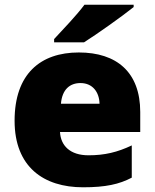

<svg xmlns="http://www.w3.org/2000/svg" viewBox="-20 -852 658 816"><path d="M548 -822V-832H339C306 -787 244 -723 210 -686V-672H337C391 -706 501 -784 548 -822ZM315 -629C152 -629 42 -538 42 -339C42 -142 166 -56 333 -56C429 -56 487 -69 540 -97V-234C479 -205 425 -192 356 -192C278 -192 238 -233 235 -291H576V-376C576 -545 476 -629 315 -629ZM322 -499C374 -499 402 -460 403 -411H239C244 -472 277 -499 322 -499Z"/></svg>

Font: Noto Sans Malayalam UI Black
Style: Regular
Weight: 900
Designer: Jelle Bosma - Monotype Design Team
Foundry: Monotype Imaging Inc.
Version: Version 2.104